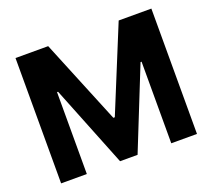

<svg xmlns="http://www.w3.org/2000/svg" viewBox="-122 -887 1160 1047"><g transform="rotate(-20 457.5 -363.5)"><path d="M63.2 -727.3V0H212.4V-475.1H218.4L406.6 -3.6H508.2L696.4 -473.4H702.4V0H851.6V-727.3H661.9L461.6 -238.6H453.1L252.8 -727.3Z"/></g></svg>

Font: Magic Ui Pro
Style: Bold
Weight: 700
Designer: Stefan Endress, Andreas Faust
Version: Version 1.000;FEAKit 1.0